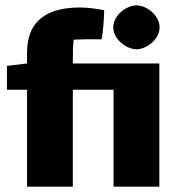

<svg xmlns="http://www.w3.org/2000/svg" viewBox="-20 -697 659 717"><path d="M490 -513C527 -513 576 -550 576 -595C576 -640 527 -677 490 -677C452 -677 403 -640 403 -595C403 -550 452 -513 490 -513ZM575 -460H358H252C252 -497 252 -525 255 -549C283 -550 319 -551 359 -550C362 -559 364 -580 366 -602C368 -623 369 -644 369 -659C337 -665 307 -669 278 -669C167 -669 81 -628 81 -501V-460L6 -451V-362H81V0H252V-362H329H404V0H575Z"/></svg>

Font: FilmFarsi Display
Style: Regular
Weight: 400
Designer: Borna Izadpanah
Foundry: Borna Izadpanah
Version: Version 1.000;PS 001.000;hotconv 1.0.88;makeotf.lib2.5.64775